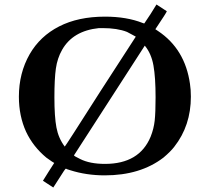

<svg xmlns="http://www.w3.org/2000/svg" viewBox="-20 -770 934 854"><path d="M217 64 171 34Q171 33 196 -6L221 -45Q221 -46 220 -46Q218 -46 186 -69Q127 -118 96 -184Q64 -254 64 -340Q64 -445 112 -529Q158 -609 243 -652.5Q328 -696 447 -696Q543 -696 614 -668Q616 -667 618 -666.5Q620 -666 621 -666H622Q635 -685 650 -708L676 -750L722 -720Q722 -716 671 -640L683 -632Q803 -552 825 -397Q829 -372 829 -340Q829 -211 755 -117Q739 -96 707 -69Q604 10 446 10Q364 10 292 -13Q275 -18 273 -20Q270 -20 244 22ZM545 -628Q502 -645 436 -645H420Q304 -633 256 -548Q235 -511 228.5 -465Q222 -419 222 -337Q222 -251 231 -203Q240 -155 268 -118Q270 -118 426 -363L584 -607Q582 -608 567.5 -616Q553 -624 545 -628ZM672 -337Q672 -426 662.5 -479Q653 -532 624 -567Q310 -81 309 -79Q309 -76 336 -63Q379 -41 447 -41Q600 -41 650 -162Q664 -197 668 -233Q672 -269 672 -337Z"/></svg>

Font: KaTeX_Main
Style: Bold
Weight: 700
Version: Version 1.1; ttfautohint (v1.3)